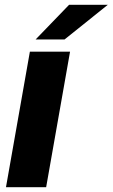

<svg xmlns="http://www.w3.org/2000/svg" viewBox="-20 -783 471 803"><path d="M173 0H5L105 -567H273ZM250 -618H129L269 -763H431Z"/></svg>

Font: Open Sauce One Black Italic
Style: Regular
Weight: 900
Italic angle: -10°
Designer: Alfredo Marco Pradil
Foundry: Creative Sauce Fz LLC
Version: Version 1.477